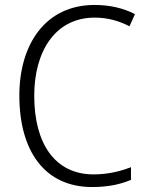

<svg xmlns="http://www.w3.org/2000/svg" viewBox="-20 -744 592 774"><path d="M362 -673C411 -673 458 -661 502 -638L524 -687C476 -712 421 -724 361 -724C163 -724 58 -565 58 -359C58 -133 162 10 351 10C416 10 466 -1 508 -19V-70C466 -54 417 -41 357 -41C201 -41 118 -166 118 -358C118 -536 202 -673 362 -673Z"/></svg>

Font: Noto Sans Devanagari SemiCondensed Light
Style: Regular
Weight: 300
Width: 4
Designer: Jelle Bosma - Monotype Design Team
Foundry: Monotype Imaging Inc.
Version: Version 2.004